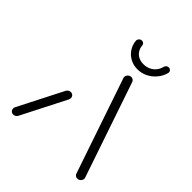

<svg xmlns="http://www.w3.org/2000/svg" viewBox="-190 -789 904 904"><g transform="rotate(45 261.5 -337.5)"><path d="M48.1 0Q42.2 0 37.2 -3Q32.2 -5.9 29.8 -11.1Q27.4 -16.3 27.8 -22.2Q28.1 -25.9 30.4 -31.1L144.1 -254.1Q147.4 -260 153.1 -263.5Q158.9 -267 165.6 -267Q171.5 -267 176.5 -264.1Q181.5 -261.1 183.9 -255.9Q186.3 -250.7 185.9 -244.8Q185.6 -241.1 183.3 -235.9L69.6 -13Q66.3 -7 60.6 -3.5Q54.8 0 48.1 0ZM498.9 -22.2Q498.5 -16.3 495 -11.1Q491.5 -5.9 486.1 -3Q480.7 0 474.8 0Q468.1 0 463 -3.5Q457.8 -7 455.6 -13L294.1 -487.4Q292.2 -491.9 292.6 -496.3Q293 -502.2 296.5 -507.4Q300 -512.6 305.4 -515.6Q310.7 -518.5 316.7 -518.5Q323.3 -518.5 328.5 -515Q333.7 -511.5 335.9 -505.6L497.4 -31.1Q499.6 -27.4 498.9 -22.2ZM211.1 -653.7Q210.7 -659.3 213.3 -664.3Q215.9 -669.3 220.7 -672.2Q225.6 -675.2 231.1 -675.2Q238.1 -675.2 242.8 -670.7Q247.4 -666.3 248.1 -659.6Q249.3 -642.2 258 -628.9Q266.7 -615.6 281.1 -608.3Q295.6 -601.1 314.4 -601.1Q333 -601.1 348.7 -608.3Q364.4 -615.6 375.4 -628.9Q386.3 -642.2 390.4 -659.6Q392.2 -666.3 397.4 -670.7Q402.6 -675.2 409.6 -675.2Q415.2 -675.2 419.6 -672.2Q424.1 -669.3 425.7 -664.3Q427.4 -659.3 425.9 -653.7Q419.3 -628.5 402 -608Q384.8 -587.4 361.1 -575.7Q337.4 -564.1 311.1 -564.1Q284.4 -564.1 262.6 -575.7Q240.7 -587.4 227 -608Q213.3 -628.5 211.1 -653.7Z"/></g></svg>

Font: 26F Galaxy Sans Oblique
Style: Regular
Weight: 400
Italic angle: -5°
Designer: C₂₉H₂₅N₃O₅
Version: Version 1.200;FEAKit 1.0